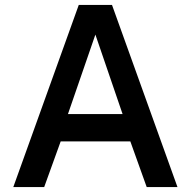

<svg xmlns="http://www.w3.org/2000/svg" viewBox="-20 -760 774 780"><path d="M300 -740H435L701 0H576L509.5 -185.5H226.5L159.5 0H34ZM478 -296.5 367.5 -619.5 256 -296.5Z"/></svg>

Font: 1883 Sans SemiBold
Style: Regular
Weight: 600
Designer: 1883 Sans project is a fork of Public Sans.
Version: Version 1.009